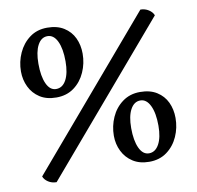

<svg xmlns="http://www.w3.org/2000/svg" viewBox="-76 -733 845 824"><g transform="rotate(-10 346.5 -321.5)"><path d="M105.4 12Q85 12 69.4 1.8Q53.7 -8.4 48.5 -22.9L588 -655Q607.9 -655 623.7 -644.8Q639.6 -634.6 645 -620.1ZM512.8 -5Q470.9 -5 441.6 -23.9Q412.3 -42.8 397.1 -73.8Q381.8 -104.8 381.8 -141Q381.8 -183.3 398.8 -221.3Q415.7 -259.3 448 -283.1Q480.3 -307 524.8 -307Q568.3 -307 597.6 -288.5Q626.9 -270.1 641.4 -239.4Q655.9 -208.6 655.9 -171Q655.9 -128.2 638.9 -90.2Q622 -52.3 589.9 -28.6Q557.9 -5 512.8 -5ZM517.8 -41Q545.5 -41 561.7 -70.5Q577.9 -100.1 577.9 -151Q577.9 -206.5 562.2 -238.7Q546.5 -271 519.8 -271Q492.6 -271 476.7 -241.7Q460.8 -212.5 460.8 -161Q460.8 -106.1 476 -73.5Q491.2 -41 517.8 -41ZM168.2 -346Q125.2 -346 96.1 -364.9Q67 -383.8 52.1 -414.8Q37.1 -445.8 37.1 -482Q37.1 -524.3 54.4 -562.3Q71.6 -600.3 103.6 -624.1Q135.6 -648 180.2 -648Q223.6 -648 252.9 -629.5Q282.2 -611.1 296.7 -580.4Q311.2 -549.6 311.2 -512Q311.2 -469.7 294.2 -431.5Q277.3 -393.3 245.2 -369.6Q213.2 -346 168.2 -346ZM173.2 -382Q201.4 -382 217.3 -411.5Q233.2 -441.1 233.2 -492Q233.2 -547.5 217.8 -579.7Q202.4 -612 175.2 -612Q147.9 -612 132.3 -582.7Q116.7 -553.5 116.7 -502Q116.7 -447.1 131.6 -414.5Q146.5 -382 173.2 -382Z"/></g></svg>

Font: Pitagon Serif
Style: Regular
Weight: 400
Designer: Travis Tran
Foundry: Pitagon
Version: Version 1.000;gftools[0.9.26]